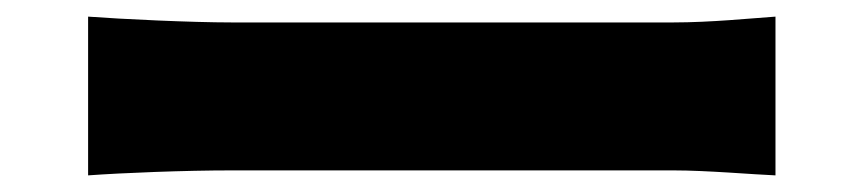

<svg xmlns="http://www.w3.org/2000/svg" viewBox="-20 -500 1040 231"><path d="M86 -289C127 -292 202 -295 259 -295H790C831 -295 887 -290 913 -289V-480C884 -478 835 -473 790 -473H259C210 -473 126 -477 86 -480Z"/></svg>

Font: Noto Sans CJK JP Black
Style: Regular
Weight: 900
Designer: Ryoko NISHIZUKA (kana & ideographs); Paul D. Hunt (Latin, Greek & Cyrillic); Wenlong ZHANG (bopomofo); Sandoll Communica
Foundry: Adobe Systems Incorporated
Version: Version 1.004;PS 1.004;hotconv 1.0.82;makeotf.lib2.5.63406